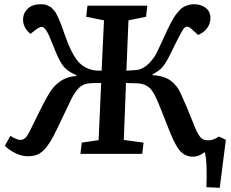

<svg xmlns="http://www.w3.org/2000/svg" viewBox="-20 -727 1090 907"><path d="M458 -335Q415.5 -335 397.9 -333Q379.9 -330.6 366 -322Q352.1 -313.5 339.6 -296.1Q327.1 -278.8 319.1 -263.4Q311 -248 297.9 -219.2Q239.7 -94.2 219.2 -60.5Q189.5 -11.2 157.7 2.9Q137.7 11.2 110.8 11.2Q83.5 11.2 54 -2.9Q24.4 -17.1 2.9 -38.1L28.8 -85Q30.8 -84 37.1 -80.6Q43.5 -77.1 47.1 -75.2Q50.8 -73.2 56.6 -70.8Q62.5 -68.4 67.6 -67.1Q72.8 -65.9 77.1 -65.9Q95.7 -65.9 109.4 -87.4Q116.7 -98.1 137.2 -141.1Q183.1 -236.3 208 -278.8Q255.9 -363.3 340.8 -368.2V-372.1Q297.4 -389.6 276.6 -418Q255.9 -446.3 231 -512.2Q210.9 -564.5 199.2 -582.3Q187.5 -600.1 175.8 -600.1Q168.9 -600.1 151.9 -588.9L124 -566.9Q88.9 -596.2 88.9 -633.8Q88.9 -665 111.1 -686Q133.3 -707 171.9 -707Q181.2 -707 189.2 -706.1Q197.3 -705.1 204.6 -701.2Q211.9 -697.3 217.3 -694.8Q222.7 -692.4 229 -684.8Q235.4 -677.2 239 -673.3Q242.7 -669.4 248.3 -657.5Q253.9 -645.5 256.6 -640.4Q259.3 -635.3 265.4 -619.4Q271.5 -603.5 273.9 -596.9Q276.4 -590.3 283.2 -570.8Q284.7 -566.4 285.4 -564.2Q286.1 -562 287.6 -558.3Q289.1 -554.7 290 -551.8Q314.9 -481.4 342.8 -444.3Q370.6 -407.2 418 -396Q429.7 -393.1 460 -393.1L471.2 -630.9L387.2 -647.9L393.1 -700.2H675.8L669.9 -647.9L586.9 -630.9L577.1 -393.1Q629.9 -395.5 639.2 -398.9Q665.5 -408.2 686 -429.9Q706.5 -451.7 716.8 -471.2Q727.1 -490.7 747.1 -534.7Q748.5 -538.1 749.5 -540.3Q750.5 -542.5 752 -545.7Q753.4 -548.8 754.9 -551.8Q766.6 -577.1 773.2 -591.1Q779.8 -605 790 -624.3Q800.3 -643.6 807.6 -653.6Q814.9 -663.6 825.4 -675.8Q835.9 -688 846.2 -693.6Q856.4 -699.2 869.4 -703.1Q882.3 -707 897 -707Q929.2 -707 951.7 -689.7Q974.1 -672.4 974.1 -642.1Q974.1 -616.2 958.7 -594.7Q943.4 -573.2 916 -562L883.8 -590.8Q872.1 -601.1 863.8 -601.1Q854 -601.1 845 -588.1Q835.9 -575.2 811 -524.9Q806.6 -516.1 796.6 -495.6Q786.6 -475.1 783.4 -468.8Q780.3 -462.4 772.2 -447.5Q764.2 -432.6 760.3 -427.2Q756.3 -421.9 748.8 -412.1Q741.2 -402.3 734.6 -397.5Q728 -392.6 719.2 -386.7Q710.4 -380.9 700.2 -376V-372.1Q754.4 -368.7 784.9 -346.9Q815.4 -325.2 833 -287.1Q848.6 -253.4 861.8 -221.7Q875 -189.9 886.5 -161.1Q897.9 -132.3 902.8 -121.1Q917 -88.9 928.7 -76.4Q940.4 -64 963.9 -64Q987.3 -64 1014.2 -82L1046.9 -66.9L1018.1 160.2L955.1 157.2Q957 111.8 955.8 64.2Q954.6 16.6 946.8 -8.8Q919.4 13.2 893.1 13.2Q856.9 13.2 833.5 -11Q810.1 -35.2 785.2 -97.2Q750 -186.5 730 -235.8Q710.9 -283.2 694.1 -304Q677.2 -324.7 647.9 -331.1Q642.1 -332.5 629.4 -333.3Q616.7 -334 598.9 -334.2Q581.1 -334.5 575.2 -335L564.9 -65.9L658.2 -53.2L651.9 0H359.9L366.2 -53.2L445.8 -64.9Z"/></svg>

Font: Literata Book SemiBold
Style: Italic
Weight: 600
Italic angle: -3°
Designer: Latin by Veronika Burian and Jose Scaglione. Greek by Irene Vlachou. Cyrillic by Vera Evstafieva
Foundry: TypeTogether
Version: Version 1.003;PS 001.003;hotconv 1.0.88;makeotf.lib2.5.64775